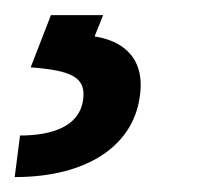

<svg xmlns="http://www.w3.org/2000/svg" viewBox="-97 -23 269 256"><path d="M-56.1 66.8C-2.1 71 19.2 79.5 13.5 112.2C7.8 144.9 -26.3 157.7 -70.3 157.7L-77.4 213.1C20.6 213.1 78.8 170.5 88.8 109.4C98.7 54 66.1 31.2 29.1 25.6L40.5 -2.8H-29.1Z"/></svg>

Font: Riot Sans 2.0
Style: Italic
Weight: 400
Italic angle: -9.39999°
Designer: Rasmus Andersson
Foundry: rsms
Version: Version 3.006;hotconv 1.0.109;makeotfexe 2.5.65596